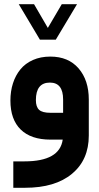

<svg xmlns="http://www.w3.org/2000/svg" viewBox="-20 -661 470 909"><path d="M167.5 -475.6 73.2 -633.8 68.8 -641.1H77.6H138.2H141.1L142.6 -638.7L206.5 -528.8L271 -638.7L272.5 -641.1H275.4H335.9H344.7L340.3 -633.8L245.6 -475.6L244.1 -473.1H241.2H171.9H168.9ZM400.4 -189.5V-19.5Q400.4 95.7 320.8 161.9Q241.2 228 98.6 228H62.5H43V208.5V122.6V103H62.5H95.7Q262.7 103 276.9 0H218.8Q127 0 78.1 -47.6Q29.3 -95.2 29.3 -185.1Q29.3 -229 41.3 -266.4Q53.2 -303.7 76.4 -332.3Q99.6 -360.8 136 -377Q172.4 -393.1 218.3 -393.1Q303.7 -393.1 352.1 -337.2Q400.4 -281.2 400.4 -189.5ZM149.9 -187Q149.9 -154.8 165.3 -140.9Q180.7 -127 218.3 -127H278.8V-189.9Q278.8 -270 216.3 -270Q149.9 -270 149.9 -187Z"/></svg>

Font: Shabnam FD-WOL
Style: Bold-FD-WOL
Weight: 700
Foundry: DejaVu fonts team - Redesigned by Saber Rastikerdar - Based on Vazir font
Version: Version 5.0.0